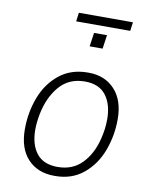

<svg xmlns="http://www.w3.org/2000/svg" viewBox="-89 -871 754 948"><g transform="rotate(10 287.5 -397.0)"><path d="M509 -319Q509 -236 480.5 -160.5Q452 -85 394 -37.5Q336 10 253 10H249Q165 10 115.5 -43Q66 -96 66 -192Q66 -276 94.5 -351.5Q123 -427 181.5 -474Q240 -521 324 -521H328Q410 -521 459.5 -467.5Q509 -414 509 -319ZM125 -276Q117 -233 117 -199Q117 -124 151.5 -80Q186 -36 257 -36Q332 -36 379 -84.5Q426 -133 445 -210Q458 -261 458 -310Q458 -385 423.5 -430Q389 -475 318 -475Q238 -475 190 -419Q142 -363 125 -276ZM500 -804 494 -760H223L229 -804ZM375 -650H310L320 -719H385Z"/></g></svg>

Font: Chivo Thin Italic
Style: Regular
Weight: 100
Italic angle: -8.05°
Designer: Hector Gatti
Foundry: Omnibus-Type
Version: Version 1.007